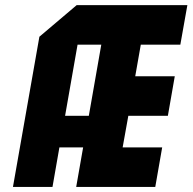

<svg xmlns="http://www.w3.org/2000/svg" viewBox="-20 -739 761 759"><path d="M237.3 -281.2H331.1L380.4 -562.5H286.6ZM214.8 -156.2 187.5 0H31.2L135.7 -593.8L283.2 -718.8H720.7L692.9 -562.5H536.6L514.6 -437.5H670.9L643.6 -281.2H487.3L464.8 -156.2H621.1L593.8 0H281.2L308.6 -156.2Z"/></svg>

Font: Signwood
Style: Italic
Weight: 400
Italic angle: -10°
Designer: GGBotNet
Foundry: GGBotNet
Version: 0.95